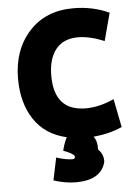

<svg xmlns="http://www.w3.org/2000/svg" viewBox="-55 -593 591 857"><g transform="rotate(-5 241.0 -164.5)"><path d="M347 27Q364 52 361 85Q387 111 384 144Q363 223 251 223Q204 223 151 206L172 105Q214 119 244 119Q258 119 255 105Q246 92 206 78Q213 46 227 19Q131 -3 82 -77Q33 -151 33 -260Q33 -388 107 -470Q181 -552 306 -552Q393 -552 466 -518L433 -394Q368 -421 315 -421Q250 -421 216 -378.5Q182 -336 182 -260Q182 -102 324 -102Q383 -102 450 -132L475 -5Q417 21 347 27Z"/></g></svg>

Font: Repo
Style: Bold
Weight: 700
Designer: Stefan Peev
Foundry: Context Ltd
Version: Version 001.000